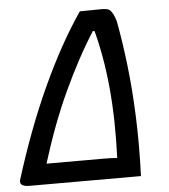

<svg xmlns="http://www.w3.org/2000/svg" viewBox="-51 -754 703 801"><g transform="rotate(-5 300.0 -354.0)"><path d="M405 -708Q420 -708 428.5 -705.5Q437 -703 441 -698Q447 -691 452.5 -680Q458 -669 463 -652Q479 -567 491 -465Q503 -363 507.5 -246.5Q512 -130 507 0H38Q21 0 10.5 -6Q0 -12 3 -27Q35 -130 71 -225.5Q107 -321 146.5 -407Q186 -493 227.5 -568Q269 -643 313 -707Q336 -707 359 -707.5Q382 -708 405 -708ZM119 -86H359Q374 -86 388 -85.5Q402 -85 415 -84Q418 -163 416.5 -237Q415 -311 408.5 -380Q402 -449 390.5 -512.5Q379 -576 363 -634L386 -620H337L368 -633Q329 -573 295 -510Q261 -447 230 -380Q199 -313 171.5 -240Q144 -167 119 -86Z"/></g></svg>

Font: Rec Mono Semicasual
Style: Italic
Weight: 400
Italic angle: -10°
Version: Version 1.085; ttfautohint (v1.8.4.7-5d5b)